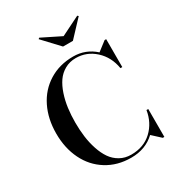

<svg xmlns="http://www.w3.org/2000/svg" viewBox="-227 -1118 1163 1266"><g transform="rotate(-30 354.0 -485.0)"><path d="M411.5 -907.5 556.5 -979.5 564 -972.5 449 -850H374L259 -972.5L266.5 -979.5ZM654.5 -212.5V0H642.5L579.5 -58Q507.5 10 398 10Q293.5 10 213.5 -39.8Q133.5 -89.5 90.8 -176.8Q48 -264 48 -375Q48 -486 90.8 -573.2Q133.5 -660.5 213.5 -710.2Q293.5 -760 398 -760Q493 -760 563 -696.5L632.5 -750H644.5V-537.5H630.5Q615.5 -628.5 553 -685.5Q490.5 -742.5 408 -742.5Q361 -742.5 323.8 -721.5Q286.5 -700.5 262.5 -665.8Q238.5 -631 222.5 -582.8Q206.5 -534.5 199.8 -483.2Q193 -432 193 -375Q193 -318 199.8 -266.8Q206.5 -215.5 222.5 -167.2Q238.5 -119 262.5 -84.2Q286.5 -49.5 323.8 -28.5Q361 -7.5 408 -7.5Q504 -7.5 565.5 -65.5Q627 -123.5 641 -212.5Z"/></g></svg>

Font: Bodoni* 16pt Medium
Style: Regular
Weight: 500
Version: Version 2.3